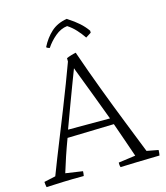

<svg xmlns="http://www.w3.org/2000/svg" viewBox="-123 -930 888 1030"><g transform="rotate(-15 321.0 -415.0)"><path d="M7 7Q6 3 4.5 -6.5Q3 -16 3 -23L67 -37Q80 -72 101.5 -126Q123 -180 148.5 -244Q174 -308 200.5 -374.5Q227 -441 250.5 -503Q274 -565 292 -614V-633Q300 -637 318.5 -642.5Q337 -648 345 -649L347 -642Q384 -535 424.5 -427.5Q465 -320 504 -221.5Q543 -123 575 -42L639 -30Q639 -22 638 -13Q637 -4 636 0Q569 1 510.5 3Q452 5 418 6Q414 -5 415 -20L510 -33Q496 -74 479 -123Q462 -172 443 -226L184 -219Q166 -171 150.5 -125Q135 -79 123 -39L218 -25Q218 -19 217 -11.5Q216 -4 215 1Q149 1 98 3Q47 5 7 7ZM198 -261H431Q403 -336 374.5 -411.5Q346 -487 319 -557L314 -571Q301 -537 282 -487Q263 -437 241.5 -379Q220 -321 198 -261ZM345 -837 352 -832Q382 -813 407 -791Q432 -769 450 -743V-732L420 -713Q404 -737 383 -760Q362 -783 337 -799Q301 -795 269.5 -768.5Q238 -742 217 -710Q214 -710 207 -713Q200 -716 199 -719Q222 -765 256.5 -796.5Q291 -828 345 -837Z"/></g></svg>

Font: Labrada Light
Style: Regular
Weight: 300
Designer: Mercedes Jáuregui
Foundry: Omnibus-Type Team
Version: Version 1.000; ttfautohint (v1.8.4.7-5d5b)